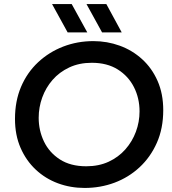

<svg xmlns="http://www.w3.org/2000/svg" viewBox="-20 -916 848 948"><path d="M398 12Q328 12 266 -11Q204 -34 156.5 -78.5Q109 -123 81.5 -186Q54 -249 54 -329Q54 -417 84 -487.5Q114 -558 168 -608.5Q222 -659 292 -686Q362 -713 441 -713Q509 -713 571 -690.5Q633 -668 681.5 -624Q730 -580 758 -516.5Q786 -453 786 -372Q786 -282 754.5 -211Q723 -140 669 -90Q615 -40 545.5 -14Q476 12 398 12ZM406 -95Q468 -95 516.5 -117.5Q565 -140 599 -178.5Q633 -217 651 -265.5Q669 -314 669 -366Q669 -431 641.5 -485.5Q614 -540 561.5 -573Q509 -606 433 -606Q371 -606 322 -583Q273 -560 239.5 -521.5Q206 -483 188.5 -434.5Q171 -386 171 -334Q171 -272 197 -217.5Q223 -163 275.5 -129Q328 -95 406 -95ZM484 -756 407 -896H505L581 -756ZM314 -756 237 -896H334L411 -756Z"/></svg>

Font: MuseoModerno Thin Medium
Style: Italic
Weight: 500
Italic angle: -9°
Version: Version 1.003